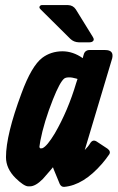

<svg xmlns="http://www.w3.org/2000/svg" viewBox="-20 -726 460 751"><path d="M246.1 -706.1Q265.6 -705.6 276.4 -689.5L342.8 -582Q352.1 -567.9 338.9 -562Q334.5 -560.5 330.1 -560.5H288.1Q268.6 -561 254.9 -574.2L139.6 -688.5Q129.9 -697.3 137.2 -703.6Q139.6 -705.6 142.6 -706.1ZM188.5 -67.4H189L187 -71.8L177.7 -60.5Q160.2 -39.6 147.5 -25.9Q119.1 2.9 96.7 2.9H89.8Q73.2 2 41 -29.3Q3.4 -66.4 3.4 -111.3Q3.4 -198.2 64 -360.8Q103.5 -468.3 145.5 -500Q178.7 -524.9 223.6 -525.4Q265.6 -525.4 303.7 -498.5L305.7 -506.8Q308.6 -518.6 312 -522.5Q319.3 -530.3 329.1 -530.3H391.6Q426.3 -530.3 418.9 -498L311.5 -139.2Q325.2 -152.8 333 -166Q342.8 -181.6 357.4 -172.9L400.4 -144.5Q414.6 -133.8 407.2 -122.1Q394 -103 379.4 -85.9Q306.2 -1.5 231.4 4.9Q220.2 5.9 213.9 -5.9ZM283.2 -417Q281.2 -417.5 279.3 -418.5Q261.2 -423.8 249 -423.3Q237.8 -423.3 231.4 -418.9Q214.4 -405.8 187 -336.9Q151.9 -248.5 137.7 -174.8Q134.8 -158.2 134.3 -152.8Q134.3 -145.5 140.1 -145.5Q143.6 -145.5 146.5 -146.5Q164.6 -154.8 194.3 -204.1Q246.1 -293.5 278.3 -402.3Z"/></svg>

Font: Allan
Style: Bold
Weight: 700
Version: Version 1.005